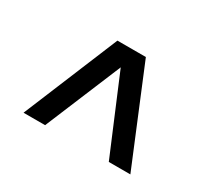

<svg xmlns="http://www.w3.org/2000/svg" viewBox="-73 -783 552 509"><g transform="rotate(30 203.5 -528.0)"><path d="M40 -383 160 -673H247L367 -383H301L203 -616L106 -383Z"/></g></svg>

Font: Geist Light
Style: Regular
Weight: 400
Designer: Basement.studio, Andrés Briganti, Mateo Zaragoza
Foundry: Basement.studio, Vercel, Andrés Briganti, Guido Ferreyra, Mateo Zaragoza
Version: Version 1.401